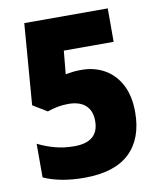

<svg xmlns="http://www.w3.org/2000/svg" viewBox="-82 -779 708 854"><g transform="rotate(-10 272.0 -352.0)"><path d="M231 10Q122 10 47 -24V-176Q83 -158 123.5 -147Q164 -136 211 -136Q321 -136 321 -231Q321 -277 294 -301.5Q267 -326 216 -326Q190 -326 167 -321.5Q144 -317 121 -309L57 -348L86 -714H463V-563H238L228 -458Q246 -461 261 -463Q276 -465 300 -465Q358 -465 404 -439Q450 -413 476.5 -362.5Q503 -312 503 -239Q503 -119 435 -54.5Q367 10 231 10Z"/></g></svg>

Font: Noto Sans Tamil SemiCondensed Black
Style: Regular
Weight: 900
Width: 4
Designer: Jelle Bosma - Monotype Design Team
Foundry: Monotype Imaging Inc.
Version: Version 2.004; ttfautohint (v1.8.4.7-5d5b)